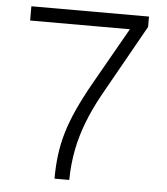

<svg xmlns="http://www.w3.org/2000/svg" viewBox="-51 -746 688 792"><g transform="rotate(5 293.0 -350.0)"><path d="M204 0Q204 -52 210 -99Q216 -146 230 -193Q244 -240 267.5 -291.5Q291 -343 326 -405L460 -641H47V-700H534V-657L366 -358Q333 -298 311 -241Q289 -184 277.5 -125.5Q266 -67 265 0Z"/></g></svg>

Font: Georama ExtraCondensed Thin Light
Style: Regular
Weight: 300
Version: Version 1.001